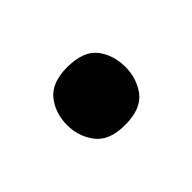

<svg xmlns="http://www.w3.org/2000/svg" viewBox="-43 -534 361 361"><g transform="rotate(45 138.0 -353.5)"><path d="M61 -353Q61 -396 83.5 -413.5Q106 -431 138 -431Q169 -431 192 -413.5Q215 -396 215 -353Q215 -312 192 -294Q169 -276 138 -276Q106 -276 83.5 -294Q61 -312 61 -353Z"/></g></svg>

Font: Noto Sans Cherokee SemiBold
Style: Regular
Weight: 600
Designer: Monotype Design Team
Foundry: Monotype Imaging Inc.
Version: Version 2.001; ttfautohint (v1.8.4.7-5d5b)